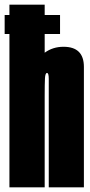

<svg xmlns="http://www.w3.org/2000/svg" viewBox="-33 -805 388 825"><path d="M-13 -659V-740.5H7.5V-785H159V-740.5H225V-659H159V-578.5Q194 -604 240 -604Q327.5 -604 327.5 -517.5V0H176.5V-466Q176.5 -491.5 169 -491.5Q161.5 -491.5 160.2 -468Q159 -444.5 159 -393.5V0H7.5V-659Z"/></svg>

Font: Anybody UltraCondensed ExtraBold
Style: Regular
Weight: 800
Width: 1
Designer: Tyler Finck
Foundry: Etcetera Type Company
Version: Version 1.010; ttfautohint (v1.8.3) -l 8 -r 50 -G 200 -x 14 